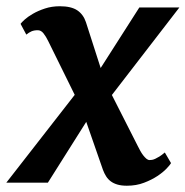

<svg xmlns="http://www.w3.org/2000/svg" viewBox="-52 -588 597 618"><path d="M188.5 -282.7 103 -456.1Q96.2 -470.2 88.1 -480.5Q80.1 -490.7 69.8 -490.7Q57.6 -490.7 49.3 -487.1Q41 -483.4 32.7 -476.6L14.2 -511.2Q17.1 -515.6 27.3 -524.9Q37.6 -534.2 54 -543.7Q70.3 -553.2 92.3 -560.5Q114.3 -567.9 140.6 -567.9Q177.2 -567.9 196.8 -554.7Q216.3 -541.5 224.6 -516.6L272 -369.1L396.5 -564H525.4L308.1 -282.2L391.6 -117.7Q395 -110.8 399.4 -102.8Q403.8 -94.7 408.9 -88.1Q414.1 -81.5 419.2 -77.1Q424.3 -72.8 429.7 -72.8Q433.1 -72.8 437.5 -73.5Q441.9 -74.2 447.8 -76.9Q453.6 -79.6 461.2 -84.2Q468.8 -88.9 478.5 -97.2L498.5 -63Q495.6 -57.6 484.4 -45.7Q473.1 -33.7 454.8 -21.5Q436.5 -9.3 411.6 0.2Q386.7 9.8 356.4 9.8Q338.9 9.8 326.2 6.1Q313.5 2.4 304.4 -4.4Q295.4 -11.2 289.6 -20.5Q283.7 -29.8 279.3 -41.5L225.6 -195.8L102.1 0H-31.7Z"/></svg>

Font: Merriweather Bold
Style: Italic
Weight: 700
Italic angle: -7°
Designer: Eben Sorkin ( eben@eyebytes.com )
Foundry: Eben Sorkin ( eben@eyebytes.com )
Version: Version 1.5; ttfautohint (v0.97) -l 13 -r 13 -G 200 -x 24 -f